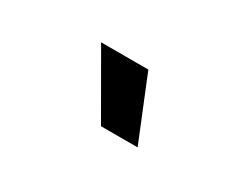

<svg xmlns="http://www.w3.org/2000/svg" viewBox="-37 -882 574 454"><g transform="rotate(30 250.0 -655.0)"><path d="M274 -741 344 -569H244L145 -741Z"/></g></svg>

Font: Prodigy Sans SemiBold
Style: Regular
Weight: 600
Designer: Wei Huang
Foundry: Wei Huang
Version: Version 1.003; ttfautohint (v1.8.3)